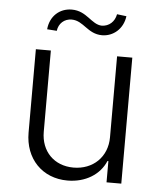

<svg xmlns="http://www.w3.org/2000/svg" viewBox="-53 -776 693 829"><g transform="rotate(5 294.0 -361.5)"><path d="M437 -195C437 -109 375 -51 291 -51C207 -51 150 -109 150 -194V-546H85V-185C85 -71 161 7 270 7C348 7 410 -32 435 -92H439V0H503V-546H437ZM126 -636 168 -633C172 -665 196 -687 228 -687C280 -687 301 -631 364 -631C412 -631 455 -666 462 -722L421 -727C415 -694 391 -673 360 -672C314 -673 291 -730 225 -730C172 -730 131 -693 126 -636Z"/></g></svg>

Font: Wafeq Light
Style: Regular
Weight: 300
Designer: Rasmus Andersson & Azza Alameddine
Foundry: Google & TypeTogether
Version: Version 3.000;January 28, 2025;FontCreator 15.0.0.3014 64-bi